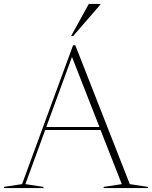

<svg xmlns="http://www.w3.org/2000/svg" viewBox="-28 -955 770 975"><path d="M631 -20 722.5 -6V0H498.5V-6L590.5 -20L482.5 -295H201.5L101 -20L192.5 -6V0H-8V-6L84 -20L343 -725H354.5ZM207 -310H477L337.5 -666ZM333 -772 423 -935H482V-932L343.5 -772Z"/></svg>

Font: Newsreader Display ExtraLight
Style: Regular
Weight: 275
Designer: Hugues Gentile
Foundry: Production Type
Version: Version 1.002